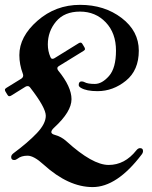

<svg xmlns="http://www.w3.org/2000/svg" viewBox="-61 -738 616 780"><path d="M-35.2 -380.9 24.9 -418Q33.2 -423.3 33.2 -431.2Q33.2 -434.6 31.7 -438.5Q17.6 -476.1 17.6 -514.2Q17.6 -589.4 91.3 -653.8Q165 -718.3 264.2 -718.3Q363.3 -718.3 433.1 -665Q502.9 -611.8 502.9 -532.2Q502.9 -452.6 450.7 -410.2Q398.4 -367.7 335 -367.7Q290.5 -367.7 268.1 -380.9Q258.8 -386.2 258.8 -392.6Q258.8 -407.2 270.5 -407.2Q276.9 -407.2 282.2 -404.3Q294.9 -397 324.2 -397Q353.5 -397 381.8 -429.2Q410.2 -461.4 410.2 -532.5Q410.2 -603.5 368.7 -647.2Q327.1 -690.9 263.9 -690.9Q200.7 -690.9 167 -650.9Q133.3 -610.8 133.3 -557.6Q133.3 -530.3 143.6 -506.8Q147 -499 151.6 -499Q156.2 -499 160.2 -501.5L258.8 -562.5Q262.7 -564.9 266.6 -564.9Q270.5 -564.9 273.4 -560.1L281.7 -546.4Q284.2 -542.5 284.2 -538.6Q284.2 -534.7 278.3 -531.2L179.2 -470.2Q171.9 -465.8 171.9 -460.9Q171.9 -456.1 175.3 -451.7Q229.5 -385.7 229.5 -335Q229.5 -284.2 159.2 -219.7Q147.5 -209 147.5 -201.4Q147.5 -193.8 162.1 -189.9Q188 -183.1 209.5 -163.6Q314.9 -67.9 380.4 -67.9Q445.8 -67.9 492.7 -127Q500 -136.2 507.8 -136.2Q520 -136.2 520 -124.5Q520 -117.2 514.6 -110.4Q414.1 22 315.4 22Q216.8 22 116.2 -69.3Q76.7 -105.5 51 -105.5Q25.4 -105.5 10.3 -93.3Q3.4 -87.9 -3.4 -87.9Q-15.6 -87.9 -15.6 -100.1Q-15.6 -108.4 -5.9 -115.7Q52.7 -159.2 88.9 -197.3Q125 -235.4 125 -267.8Q125 -300.3 62 -381.8Q57.1 -388.2 51.8 -388.2Q46.4 -388.2 42.5 -385.7L-15.6 -349.6Q-19.5 -347.2 -23.4 -347.2Q-27.3 -347.2 -30.3 -352.1L-38.6 -365.7Q-41 -369.6 -41 -373.5Q-41 -377.4 -35.2 -380.9Z"/></svg>

Font: UnifrakturMaguntia
Style: Book
Weight: 400
Designer: j. 'mach' wust, Gerrit Ansmann, Georg Duffner, based on a font by Peter Wiegel, original typeface by Carl Albert Fahrenw
Version: Version 2017-03-19